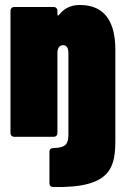

<svg xmlns="http://www.w3.org/2000/svg" viewBox="-20 -548 502 769"><path d="M442 -29V-348C442 -459 401 -528 300 -528C279 -528 244 -524 217 -489C214 -484 210 -485 210 -490V-505C210 -514 204 -520 195 -520H37C28 -520 22 -514 22 -505V-15C22 -6 28 0 37 0H195C204 0 210 -6 210 -15V-335C210 -356 218 -367 233 -367C247 -367 254 -356 254 -335V-7C253 25 247 44 194 45C184 45 178 50 178 59V186C178 195 183 201 194 201C431 206 442 118 442 7C442 -5 442 -17 442 -29Z"/></svg>

Font: Barlow Condensed Black
Style: Regular
Weight: 900
Width: 3
Designer: Jeremy Tribby
Foundry: Tribby Type
Version: Version 1.422;hotconv 1.0.109;makeotfexe 2.5.65596